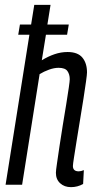

<svg xmlns="http://www.w3.org/2000/svg" viewBox="-20 -760 397 790"><path d="M280 -77Q280 -55 304 -55Q313 -55 325 -60L322 -3Q299 10 272 10Q245 10 227.5 -6Q210 -22 210 -49Q210 -58 214.5 -88Q219 -118 225 -159.5Q231 -201 238.5 -246Q246 -291 252.5 -331Q259 -371 263 -399Q267 -427 267 -434Q267 -454 257.5 -467.5Q248 -481 221 -481Q203 -481 182 -473.5Q161 -466 143 -455L71 0H3L101 -617H55L62 -659H108L121 -740H188L175 -659H263L256 -617H169L152 -512Q178 -528 204.5 -537Q231 -546 258 -546Q300 -546 319 -523Q338 -500 338 -462Q338 -454 334 -425Q330 -396 323.5 -354.5Q317 -313 309.5 -268Q302 -223 295.5 -182Q289 -141 284.5 -112.5Q280 -84 280 -77Z"/></svg>

Font: Georama Condensed
Style: Italic
Weight: 400
Width: 3
Italic angle: -9°
Designer: Jean-Baptiste Levee
Foundry: Production Type
Version: Version 1.000